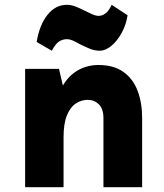

<svg xmlns="http://www.w3.org/2000/svg" viewBox="-20 -779 684 799"><path d="M410.5 0V-287Q410.5 -326 391.5 -344.8Q372.5 -363.5 345.5 -363.5Q318 -363.5 295 -348Q272 -332.5 258.2 -298.2Q244.5 -264 244.5 -207.5H196Q196 -313.5 221.2 -380Q246.5 -446.5 290.2 -477.5Q334 -508.5 389.5 -508.5Q453 -508.5 493.2 -480Q533.5 -451.5 552.5 -401.5Q571.5 -351.5 571.5 -287V0ZM84.5 0V-492.5H225.5L244.5 -411V0ZM195.5 -568 132.5 -604.5Q144.5 -676 177.8 -717.5Q211 -759 258.5 -759Q274.5 -759 291.8 -752.8Q309 -746.5 331.5 -735Q351.5 -725.5 365 -719.2Q378.5 -713 391.5 -713Q406 -713 420 -724Q434 -735 444.5 -759L511 -715.5Q504.5 -675 486 -641.5Q467.5 -608 443.2 -588Q419 -568 395.5 -568Q374 -568 355.5 -575.5Q337 -583 312.5 -595Q292.5 -606.5 280.8 -611.2Q269 -616 258.5 -616Q241.5 -616 226.5 -606.8Q211.5 -597.5 195.5 -568Z"/></svg>

Font: Karla ExtraBold
Style: Regular
Weight: 800
Designer: Jonathan Pinhorn
Version: Version 2.001